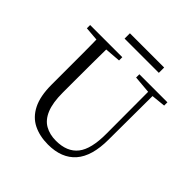

<svg xmlns="http://www.w3.org/2000/svg" viewBox="-226 -1053 1249 1249"><g transform="rotate(45 398.5 -428.5)"><path d="M266 -824V-873H581V-824ZM401 16Q324 16 265.5 -13Q207 -42 174.5 -106.5Q142 -171 142 -276V-391Q142 -476 142 -560.5Q142 -645 140 -728H232Q231 -645 230.5 -561Q230 -477 230 -391V-291Q230 -199 253 -143Q276 -87 319 -62.5Q362 -38 420 -38Q522 -38 571.5 -100.5Q621 -163 620 -306L619 -728H659L657 -286Q657 -133 591.5 -58.5Q526 16 401 16ZM45 -698V-728H341V-698L201 -687H180ZM498 -698V-728H756V-698L647 -687H626Z"/></g></svg>

Font: Noto Serif JP
Style: Regular
Weight: 400
Designer: Ryoko NISHIZUKA  (kana & ideographs); Frank Grießhammer (Latin, Greek & Cyrillic); Wenlong ZHANG  (bopomofo); Sandoll Co
Foundry: Adobe
Version: Version 2.003-H1;hotconv 1.1.1;makeotfexe 2.6.0